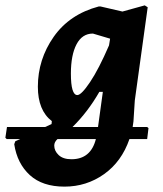

<svg xmlns="http://www.w3.org/2000/svg" viewBox="-56 -498 606 715"><path d="M-31 20 -36 15 -30 -25H112L136 -36L137 -47Q85 -87 85 -175Q85 -277 144 -361Q203 -445 312 -474H318L400 -455L483 -478L494 -471L446 -124L441 -46L438 -25H492L497 -21L492 20H426Q397 104 331.5 150.5Q266 197 184 197Q102 197 55 154Q8 111 -3 39L1 28L19 20ZM208 -224Q208 -144 232 -144Q247 -144 279.5 -192.5Q312 -241 350 -329L354 -354L290 -373Q250 -373 229 -333Q208 -293 208 -224ZM314 -156Q271 -81 214 -25H309L327 -156ZM146 44Q146 64 162.5 79.5Q179 95 210 95Q282 95 301 20H158Q146 31 146 44Z"/></svg>

Font: Alegreya Sans ExtraBold
Style: Italic
Weight: 800
Italic angle: -7°
Designer: Juan Pablo del Peral
Foundry: Huerta Tipografica
Version: Version 2.007